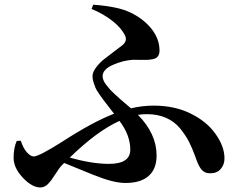

<svg xmlns="http://www.w3.org/2000/svg" viewBox="-20 -785 1040 834"><path d="M545.9 -134.8Q545.9 -198.2 499 -259.8Q401.4 -215.8 283.2 -100.6Q378.9 -73.2 453.1 -73.2Q545.9 -73.2 545.9 -134.8ZM377.9 -746.1 384.8 -764.6Q492.2 -756.8 544.9 -731.4Q602.5 -704.1 637.7 -660.2Q672.9 -616.2 672.9 -565.4Q672.9 -549.8 666 -540.5Q659.2 -531.2 645 -528.3Q630.9 -525.4 618.7 -524.9Q606.4 -524.4 586.9 -524.9Q567.4 -525.4 557.6 -525.4Q513.7 -522.5 469.7 -502.9Q425.8 -483.4 425.8 -454.1Q425.8 -446.3 429.2 -437Q432.6 -427.7 440.9 -417Q449.2 -406.2 456.5 -397.9Q463.9 -389.6 478 -376.5Q492.2 -363.3 500.5 -356Q508.8 -348.6 525.4 -334.5Q542 -320.3 548.8 -314.5Q598.6 -326.2 647.5 -326.2Q738.3 -326.2 807.6 -292Q877 -257.8 914.1 -206.1Q955.1 -150.4 955.1 -96.7Q955.1 -70.3 939 -51.3Q922.9 -32.2 892.6 -32.2Q868.2 -32.2 854.5 -49.3Q840.8 -66.4 828.1 -105.5Q814.5 -142.6 800.8 -169.4Q787.1 -196.3 762.7 -226.6Q738.3 -256.8 701.7 -272.9Q665 -289.1 618.2 -289.1Q597.7 -289.1 579.1 -286.1Q660.2 -204.1 660.2 -109.4Q660.2 -51.8 626 -21Q591.8 9.8 524.4 9.8Q472.7 9.8 385.7 -25.4Q312.5 -54.7 258.8 -77.1L249 -67.4Q237.3 -55.7 220.7 -28.8Q204.1 -2 189 13.7Q173.8 29.3 155.3 29.3Q119.1 29.3 79.1 -13.2Q39.1 -55.7 39.1 -99.6Q39.1 -142.6 52.7 -172.9L70.3 -173.8Q80.1 -142.6 96.2 -124Q112.3 -105.5 127 -105.5Q149.4 -105.5 251 -169.9Q383.8 -255.9 475.6 -291Q469.7 -298.8 452.1 -321.3Q434.6 -343.8 428.7 -351.6Q422.9 -359.4 410.6 -377Q398.4 -394.5 394.5 -404.3Q390.6 -414.1 386.2 -427.7Q381.8 -441.4 381.8 -454.1Q381.8 -471.7 397.5 -492.2Q413.1 -512.7 430.2 -526.4Q447.3 -540 474.6 -560.5Q502 -581.1 510.7 -587.9Q534.2 -606.4 523.4 -629.9Q507.8 -663.1 468.8 -693.8Q429.7 -724.6 377.9 -746.1Z"/></svg>

Font: GenYoMin TW TTF Bold
Style: Regular
Weight: 700
Version: Version 1.300